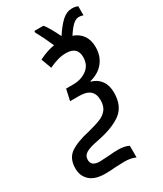

<svg xmlns="http://www.w3.org/2000/svg" viewBox="-261 -744 860 1010"><g transform="rotate(-30 169.0 -239.5)"><path d="M190 172Q173 172 135 174Q107 177 71 177Q11 177 -20 149Q-51 121 -51 75Q-51 14 -10.5 -14Q30 -42 108 -59Q156 -71 184 -82.5Q212 -94 228 -115Q244 -136 244 -171Q244 -246 159 -246H102L117 -314H160Q209 -314 243.5 -339.5Q278 -365 278 -413Q278 -476 209 -476Q183 -476 158.5 -469Q134 -462 104 -448L81 -511Q134 -537 176 -543Q151 -601 124 -649V-660H179Q202 -632 234 -565Q267 -615 294.5 -639.5Q322 -664 354 -664Q373 -664 389 -657V-602Q376 -607 363 -607Q345 -607 327 -591Q309 -575 285 -538Q322 -525 341.5 -496.5Q361 -468 361 -426Q361 -372 331.5 -335Q302 -298 248 -284L247 -281Q284 -271 304.5 -242.5Q325 -214 325 -170Q325 -89 273.5 -50.5Q222 -12 122 7Q74 16 51 29Q28 42 28 68Q28 107 79 107Q93 107 111.5 105.5Q130 104 139 104Q164 101 191 101Q231 101 257 114V185Q228 172 190 172Z"/></g></svg>

Font: Noto Sans UI Narrow
Style: Italic
Weight: 400
Width: 4
Italic angle: -12°
Designer: Monotype Design Team
Foundry: Monotype Imaging Inc.
Version: Version 1.001